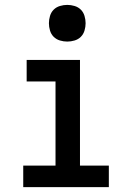

<svg xmlns="http://www.w3.org/2000/svg" viewBox="-20 -765 540 785"><path d="M75 0V-88H207V-432H89V-520H307V-88H425V0ZM255 -595Q240 -595 225 -599.5Q210 -604 199.5 -614.5Q189 -625 184.5 -640Q180 -655 180 -670Q180 -685 184.5 -700Q189 -715 199.5 -725.5Q210 -736 225 -740.5Q240 -745 255 -745Q270 -745 285 -740.5Q300 -736 310.5 -725.5Q321 -715 325.5 -700Q330 -685 330 -670Q330 -655 325.5 -640Q321 -625 310.5 -614.5Q300 -604 285 -599.5Q270 -595 255 -595Z"/></svg>

Font: Iosevka Semibold
Style: Regular
Weight: 600
Monospace: yes
Designer: Belleve Invis
Foundry: Belleve Invis
Version: Version 33.2.3; ttfautohint (v1.8.4)